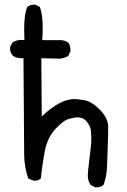

<svg xmlns="http://www.w3.org/2000/svg" viewBox="-20 -786 540 818"><path d="M392 12H386L366 2Q354 -16 354 -37Q354 -55 364 -134Q369 -169 369 -197Q369 -207 367.5 -228Q366 -249 347 -271Q333 -286 310 -286Q300 -286 275.5 -280Q251 -274 216.5 -237Q182 -200 171 -142.5Q160 -85 154 -26Q144 -16 127 -16Q120 -16 100 -26Q84 -73 83 -125Q82 -177 80 -538H73Q23 -538 23 -580V-586L33 -605Q50 -616 71 -616L84 -615L83 -661Q83 -725 96 -756Q107 -766 125 -766H131L150 -756Q162 -725 162 -664Q162 -642 160 -615H242Q259 -613 271 -604Q280 -592 280 -574V-567L271 -548Q255 -538 236 -536L156 -538L158 -290Q236 -364 297 -364Q310 -364 340 -359Q370 -354 405 -319Q440 -284 441 -246Q441 -208 439 -163Q437 -118 436 -77Q435 -36 421 2Q409 12 392 12Z"/></svg>

Font: Xiaolai Mono SC
Style: Regular
Weight: 400
Monospace: yes
Designer: LXGW / Nozomi Seto
Version: Version 3.113;September 30, 2024